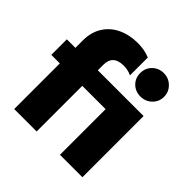

<svg xmlns="http://www.w3.org/2000/svg" viewBox="-191 -904 1065 1065"><g transform="rotate(45 341.0 -372.0)"><path d="M72 -358H5V-480H72V-538Q72 -603 101.5 -649.5Q131 -696 182.5 -720Q234 -744 298 -744Q353 -744 394 -726V-586Q366 -600 331 -600Q248 -600 248 -523V-480H607V0H431V-358H248V0H72ZM425 -636Q425 -675 452 -701.5Q479 -728 518 -728Q557 -728 584.5 -701Q612 -674 612 -636Q612 -597 584.5 -570.5Q557 -544 518 -544Q478 -544 451.5 -570Q425 -596 425 -636Z"/></g></svg>

Font: Prompt ExtraBold
Style: Regular
Weight: 800
Designer: Katatrad Team
Foundry: CadsonDemak
Version: Version 1.000